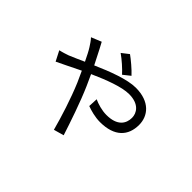

<svg xmlns="http://www.w3.org/2000/svg" viewBox="-131 -908 1263 1263"><g transform="rotate(45 500.0 -277.0)"><path d="M523 -497 572 -536C544 -567 491 -611 464 -630L415 -592C452 -566 495 -528 523 -497ZM117 -319 153 -249C187 -264 248 -296 317 -329L352 -252C396 -148 437 -18 462 76L533 56C505 -31 456 -177 411 -279L376 -356C474 -400 578 -440 646 -440C740 -440 770 -386 770 -343C770 -289 738 -237 637 -237C595 -237 549 -251 519 -265L516 -199C545 -188 594 -174 640 -174C776 -174 836 -243 836 -343C836 -426 778 -501 648 -501C569 -501 452 -456 350 -411L299 -511C292 -524 283 -541 275 -556L204 -527C218 -513 234 -488 243 -474C256 -454 272 -422 290 -385C249 -367 213 -350 185 -339C170 -334 145 -325 117 -319Z"/></g></svg>

Font: ChiuKong Gothic MN Normal
Style: Regular
Weight: 350
Designer: Ryoko NISHIZUKA 西塚涼子 (kana, bopomofo & ideographs); Paul D. Hunt (Latin, Greek & Cyrillic); Sandoll Communications 산돌커뮤니
Foundry: Adobe
Version: Version 1.300